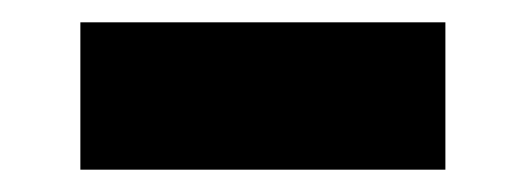

<svg xmlns="http://www.w3.org/2000/svg" viewBox="-20 -373 471 172"><path d="M52 -221V-353H379V-221Z"/></svg>

Font: Our Lexend SemiBold
Style: Regular
Weight: 600
Designer: Bonnie Shaver-Troup, Thomas Jockin
Foundry: Lexend
Version: Version 1.007